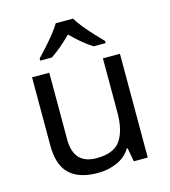

<svg xmlns="http://www.w3.org/2000/svg" viewBox="-114 -950 847 958"><g transform="rotate(-15 309.0 -471.0)"><path d="M533 -629V-93H461L448 -164H444Q418 -122 372 -102.5Q326 -83 274 -83Q177 -83 128 -129.5Q79 -176 79 -278V-629H168V-284Q168 -156 287 -156Q376 -156 410.5 -206Q445 -256 445 -350V-629ZM353 -859Q365 -837 387.5 -809.5Q410 -782 434.5 -755.5Q459 -729 478 -710V-699H416Q390 -715 362 -738.5Q334 -762 307 -789Q280 -762 253 -739Q226 -716 200 -699H140V-710Q159 -730 182.5 -756Q206 -782 228 -809.5Q250 -837 263 -859Z"/></g></svg>

Font: Noto Sans Telugu UI
Style: Regular
Weight: 400
Designer: Jelle Bosma - Monotype Design Team
Foundry: Monotype Imaging Inc.
Version: Version 2.005; ttfautohint (v1.8.4.7-5d5b)